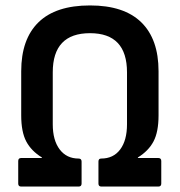

<svg xmlns="http://www.w3.org/2000/svg" viewBox="-20 -686 661 706"><path d="M58 0Q47 0 47 -11V-94Q47 -105 58 -105H134V-107Q95 -131 76.5 -166Q58 -201 58 -262V-424Q58 -542 121.5 -604Q185 -666 311 -666Q436 -666 499.5 -604Q563 -542 563 -424V-262Q563 -201 544.5 -166Q526 -131 487 -107V-105H562Q573 -105 573 -94V-11Q573 0 562 0H353Q342 0 342 -11V-92Q342 -103 352 -103Q397 -103 422 -136.5Q447 -170 447 -229V-420Q447 -564 311 -564Q174 -564 174 -420V-229Q174 -170 199.5 -136.5Q225 -103 269 -103Q280 -103 280 -92V-11Q280 0 269 0Z"/></svg>

Font: Sofia Sans Semi Condensed
Style: Bold
Weight: 700
Designer: Botio Nikoltchev, Ani Petrova
Foundry: lettersoup
Version: Version 4.100; ttfautohint (v1.8.4.7-5d5b)